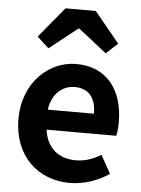

<svg xmlns="http://www.w3.org/2000/svg" viewBox="-58 -888 697 948"><g transform="rotate(5 290.5 -414.5)"><path d="M323 14C392 14 463 -10 518 -48L468 -138C427 -113 388 -100 343 -100C259 -100 199 -147 187 -238H532C536 -252 539 -279 539 -306C539 -462 459 -574 305 -574C172 -574 44 -461 44 -280C44 -95 166 14 323 14ZM184 -337C196 -418 248 -460 307 -460C380 -460 413 -412 413 -337ZM103 -692 161 -639 300 -749H305L445 -639L502 -692L378 -843H228Z"/></g></svg>

Font: Noto Sans Mono CJK SC
Style: Bold
Weight: 700
Designer: Ryoko NISHIZUKA 西塚涼子 (kana, bopomofo & ideographs); Paul D. Hunt (Latin, Greek & Cyrillic); Sandoll Communications 산돌커뮤니
Foundry: Adobe
Version: Version 2.004;hotconv 1.0.118;makeotfexe 2.5.65603